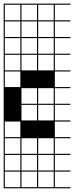

<svg xmlns="http://www.w3.org/2000/svg" viewBox="-20 -747 404 1046"><path d="M363.6 278.8H0V187.9H6.1V272.7H90.9V187.9H97V272.7H181.8V187.9H187.9V272.7H272.7V187.9H0V-727.3H363.6V-721.2H278.8V-636.4H363.6V-630.3H278.8V-545.5H363.6V-539.4H278.8V-454.5H363.6V-448.5H278.8V-363.6H363.6V-357.6H278.8V-272.7H363.6V-266.7H278.8V-181.8H363.6V-175.8H278.8V-90.9H363.6V-84.8H278.8V0H363.6V6.1H278.8V90.9H363.6V97H278.8V181.8H363.6V187.9H278.8V272.7H363.6ZM187.9 -636.4H272.7V-721.2H187.9ZM97 -636.4H181.8V-721.2H97ZM6.1 -636.4H90.9V-721.2H6.1ZM97 -545.5H181.8V-630.3H97ZM187.9 -545.5H272.7V-630.3H187.9ZM6.1 -545.5H90.9V-630.3H6.1ZM187.9 -454.5H272.7V-539.4H187.9ZM97 -454.5H181.8V-539.4H97ZM6.1 -454.5H90.9V-539.4H6.1ZM187.9 -363.6H272.7V-448.5H187.9ZM6.1 -363.6H90.9V-448.5H6.1ZM97 -363.6H181.8V-448.5H97ZM6.1 -272.7H90.9V-357.6H6.1ZM97 -181.8H181.8V-266.7H97ZM187.9 -181.8H272.7V-266.7H187.9ZM97 -90.9H181.8V-175.8H97ZM187.9 -90.9H272.7V-175.8H187.9ZM6.1 0H90.9V-84.8H6.1ZM97 90.9H181.8V6.1H97ZM187.9 90.9H272.7V6.1H187.9ZM6.1 90.9H90.9V6.1H6.1ZM97 181.8H181.8V97H97ZM6.1 181.8H90.9V97H6.1ZM272.7 97H187.9V181.8H272.7Z"/></svg>

Font: Micro 5 Charted
Style: Regular
Weight: 400
Designer: Sarah Cadigan-Fried
Version: Version 1.000; ttfautohint (v1.8.4.7-5d5b)